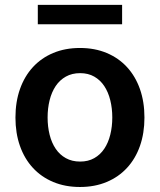

<svg xmlns="http://www.w3.org/2000/svg" viewBox="-20 -747 648 778"><path d="M304 10.7Q244 10.7 195.7 -9.6Q147.4 -29.8 113.3 -66.8Q79.2 -103.7 60.9 -155.5Q42.6 -207.4 42.6 -270.6Q42.6 -334.2 60.9 -386Q79.2 -437.9 113.3 -475Q147.4 -512.1 195.7 -532.3Q244 -552.6 304 -552.6Q364 -552.6 412.3 -532.3Q460.6 -512.1 494.7 -475Q528.8 -437.9 547.1 -386Q565.3 -334.2 565.3 -270.6Q565.3 -207.4 547.1 -155.5Q528.8 -103.7 494.7 -66.8Q460.6 -29.8 412.3 -9.6Q364 10.7 304 10.7ZM304.7 -92.3Q337.4 -92.3 361.9 -106.2Q386.4 -120 402.5 -144.2Q418.7 -168.3 426.8 -201Q435 -233.7 435 -271Q435 -308.2 426.8 -341.1Q418.7 -373.9 402.5 -398.3Q386.4 -422.6 361.9 -436.6Q337.4 -450.6 304.7 -450.6Q271.7 -450.6 246.8 -436.6Q221.9 -422.6 205.6 -398.3Q189.3 -373.9 181.1 -341.1Q172.9 -308.2 172.9 -271Q172.9 -233.7 181.1 -201Q189.3 -168.3 205.6 -144.2Q221.9 -120 246.8 -106.2Q271.7 -92.3 304.7 -92.3ZM474.8 -648.8H133.2V-727.3H474.8Z"/></svg>

Font: Interop SemBd
Style: Regular
Weight: 600
Designer: Rasmus Andersson, Google, Jang Haemin
Foundry: jhaemin
Version: Version 1.008